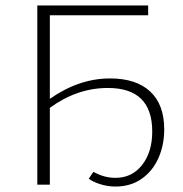

<svg xmlns="http://www.w3.org/2000/svg" viewBox="-20 -678 673 705"><path d="M583 -203Q583 -145 561.5 -97Q540 -49 499.5 -21Q459 7 404 7Q375 7 347 -2Q319 -11 306 -22L323 -47Q362 -25 404 -25Q465 -25 502 -72.5Q539 -120 539 -195Q539 -355 376 -355Q263 -355 163 -282V0H117V-658H524V-622H163V-315Q270 -390 384 -390Q480 -390 531.5 -342Q583 -294 583 -203Z"/></svg>

Font: Ysabeau Light
Style: Regular
Weight: 300
Designer: Christian Thalmann (Catharsis Fonts)
Version: Version 0.003